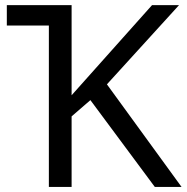

<svg xmlns="http://www.w3.org/2000/svg" viewBox="-20 -734 733 754"><path d="M6.8 -713.9H261.2V-359.9L577.1 -713.9H683.1L399.9 -402.8L692.9 0H587.9L335 -340.8L261.2 -276.9V0H171.9V-633.8H6.8Z"/></svg>

Font: NotoSans
Style: Regular
Weight: 400
Designer: Monotype Design team
Foundry: Monotype Imaging Inc.
Version: Version 1.04; ttfautohint (v1.4.1)